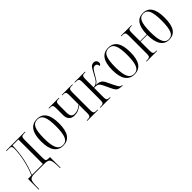

<svg xmlns="http://www.w3.org/2000/svg" viewBox="168 -1581 2827 2827"><g transform="rotate(-45 1582.0 -167.0)"><path d="M11 210V-13H82Q106 -66 124.5 -125Q143 -184 156 -242Q169 -303 176.5 -361.5Q184 -420 184 -466Q184 -504 172 -515Q160 -526 124 -526H78V-536H471V-526H446Q407 -526 394.5 -513Q382 -500 382 -452V-82Q382 -37 392 -24Q402 -11 440 -11H467V210H457L455 136Q453 81 443.5 52Q434 23 411 11.5Q388 0 346 0H133Q91 0 67.5 10.5Q44 21 34 49Q24 77 23 130L21 210ZM93 -13H321V-523H199Q195 -375 168 -249.5Q141 -124 93 -13Z M725 10Q636 10 586.5 -58Q537 -126 537 -268Q537 -544 727 -544Q913 -544 913 -268Q913 -124 865 -57Q817 10 725 10ZM726 0Q795 0 823 -64.5Q851 -129 851 -268Q851 -410 822.5 -472Q794 -534 725 -534Q656 -534 627.5 -472Q599 -410 599 -268Q599 -127 629 -63.5Q659 0 726 0Z M1232 0V-10H1243Q1271 -10 1286 -14.5Q1301 -19 1307 -34.5Q1313 -50 1313 -83V-248Q1276 -219 1240 -203Q1204 -187 1158 -187Q1100 -187 1070 -220Q1040 -253 1040 -312V-453Q1040 -485 1035 -500.5Q1030 -516 1015.5 -521Q1001 -526 973 -526H962V-536H1177V-526H1165Q1139 -526 1125.5 -521.5Q1112 -517 1107 -501.5Q1102 -486 1102 -454V-305Q1102 -252 1120 -227.5Q1138 -203 1178 -203Q1211 -203 1242.5 -216Q1274 -229 1313 -261V-453Q1313 -486 1308 -501.5Q1303 -517 1289 -521.5Q1275 -526 1248 -526H1237V-536H1457V-526H1440Q1413 -526 1399 -521.5Q1385 -517 1379.5 -501Q1374 -485 1374 -453V-83Q1374 -50 1379.5 -34.5Q1385 -19 1399.5 -14.5Q1414 -10 1441 -10H1458V0Z M1505 0V-10H1516Q1545 -10 1560 -14.5Q1575 -19 1580.5 -34.5Q1586 -50 1586 -83V-453Q1586 -486 1580 -501.5Q1574 -517 1558.5 -521.5Q1543 -526 1513 -526H1501V-536H1721V-526H1715Q1687 -526 1672.5 -521.5Q1658 -517 1652.5 -501.5Q1647 -486 1647 -454V-284Q1674 -284 1693 -293.5Q1712 -303 1726 -318Q1741 -334 1756.5 -362Q1772 -390 1792 -427Q1811 -463 1826 -488.5Q1841 -514 1858.5 -528Q1876 -542 1903 -542Q1932 -542 1948 -525.5Q1964 -509 1964 -485Q1964 -465 1955.5 -454.5Q1947 -444 1933 -442Q1931 -496 1885 -496Q1858 -496 1838.5 -472Q1819 -448 1793 -401Q1770 -361 1750 -330.5Q1730 -300 1695 -284Q1738 -283 1763.5 -273.5Q1789 -264 1805 -246Q1821 -228 1834 -200L1876 -112Q1895 -72 1908.5 -50Q1922 -28 1934 -19Q1946 -10 1963 -10H1970V0H1950Q1913 0 1890 -8.5Q1867 -17 1850.5 -38.5Q1834 -60 1816 -100L1774 -189Q1757 -226 1742.5 -244Q1728 -262 1706.5 -267.5Q1685 -273 1647 -273V-82Q1647 -50 1652 -34.5Q1657 -19 1671.5 -14.5Q1686 -10 1712 -10H1717V0Z M2209 10Q2120 10 2070.5 -58Q2021 -126 2021 -268Q2021 -544 2211 -544Q2397 -544 2397 -268Q2397 -124 2349 -57Q2301 10 2209 10ZM2210 0Q2279 0 2307 -64.5Q2335 -129 2335 -268Q2335 -410 2306.5 -472Q2278 -534 2209 -534Q2140 -534 2111.5 -472Q2083 -410 2083 -268Q2083 -127 2113 -63.5Q2143 0 2210 0Z M2931 10Q2846 10 2799 -59Q2752 -128 2751 -270H2612V-82Q2612 -49 2617.5 -34Q2623 -19 2637.5 -14.5Q2652 -10 2680 -10H2688V0H2467V-10H2484Q2511 -10 2525.5 -14.5Q2540 -19 2545.5 -34Q2551 -49 2551 -82V-453Q2551 -486 2545.5 -501.5Q2540 -517 2525.5 -521.5Q2511 -526 2484 -526H2467V-536H2688V-526H2677Q2651 -526 2637 -521.5Q2623 -517 2617.5 -501.5Q2612 -486 2612 -454V-280H2751Q2754 -415 2799.5 -479.5Q2845 -544 2934 -544Q3113 -544 3113 -268Q3113 -124 3067 -57Q3021 10 2931 10ZM2932 0Q2998 0 3024.5 -65Q3051 -130 3051 -268Q3051 -409 3024 -471.5Q2997 -534 2933 -534Q2867 -534 2840 -471Q2813 -408 2813 -268Q2813 -128 2841.5 -64Q2870 0 2932 0Z"/></g></svg>

Font: Noto Serif Display Condensed Light
Style: Regular
Weight: 300
Width: 3
Designer: Monotype Design Team
Foundry: Monotype Imaging Inc.
Version: Version 2.009